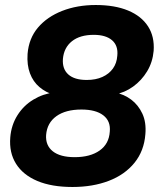

<svg xmlns="http://www.w3.org/2000/svg" viewBox="-20 -735 640 766"><path d="M269 11Q186 11 129 -13Q72 -37 44 -81.5Q16 -126 21 -187Q25 -236 49.5 -275Q74 -314 113 -337.5Q152 -361 196 -366L195 -357Q163 -366 137.5 -387.5Q112 -409 99.5 -442.5Q87 -476 90 -520Q95 -582 131.5 -625Q168 -668 228 -691.5Q288 -715 362 -715Q438 -715 491 -693Q544 -671 570.5 -630Q597 -589 593 -532Q589 -487 567 -450.5Q545 -414 511 -389.5Q477 -365 437 -358L439 -366Q475 -359 503.5 -337.5Q532 -316 548 -281.5Q564 -247 560 -200Q555 -133 516.5 -85.5Q478 -38 414 -13.5Q350 11 269 11ZM278 -108Q340 -108 377.5 -134.5Q415 -161 418 -210Q422 -252 392 -275Q362 -298 305 -298Q242 -298 205 -271.5Q168 -245 164 -197Q161 -155 190.5 -131.5Q220 -108 278 -108ZM326 -416Q362 -416 388.5 -428Q415 -440 430.5 -461.5Q446 -483 448 -513Q452 -553 427 -574.5Q402 -596 354 -596Q299 -596 267 -570.5Q235 -545 231 -500Q228 -460 252.5 -438Q277 -416 326 -416Z"/></svg>

Font: Nunito Sans 9pt ExtraBold
Style: Italic
Weight: 800
Italic angle: -9°
Version: Version 3.101;gftools[0.9.27]